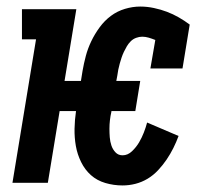

<svg xmlns="http://www.w3.org/2000/svg" viewBox="-20 -558 640 586"><path d="M354 8Q327 8 301.5 0.5Q276 -7 257.5 -23.5Q239 -40 227.5 -63.5Q216 -87 211.5 -112.5Q207 -138 207.5 -165Q208 -192 212 -219H162L126 0H18L90 -438H47V-530H213L177 -311H227L232 -342Q236 -365 242 -387.5Q248 -410 258.5 -432Q269 -454 284 -474.5Q299 -495 318.5 -509.5Q338 -524 361.5 -531Q385 -538 408 -538Q429 -538 450 -533.5Q471 -529 489.5 -522Q508 -515 525.5 -505Q543 -495 559 -483L537 -349H439L454 -436Q444 -440 434 -443Q424 -446 414 -446Q405 -446 395.5 -442.5Q386 -439 379 -432Q372 -425 367 -416.5Q362 -408 358 -399.5Q354 -391 351 -382Q348 -373 345.5 -364Q343 -355 341 -345.5Q339 -336 338 -327L335 -311H408L393 -219H320V-217Q317 -204 315.5 -191Q314 -178 314 -165Q314 -152 315 -139Q316 -126 320 -114Q324 -102 332.5 -93Q341 -84 354 -84Q370 -84 383 -96.5Q396 -109 404.5 -123.5Q413 -138 419 -153.5Q425 -169 429 -184L525 -143Q518 -124 509 -106Q500 -88 488.5 -71Q477 -54 462.5 -38.5Q448 -23 430.5 -12.5Q413 -2 393.5 3Q374 8 354 8Z"/></svg>

Font: Iosevka Curly Slab SmBdEx
Style: Italic
Weight: 600
Width: 7
Italic angle: -9°
Monospace: yes
Designer: Belleve Invis
Foundry: Belleve Invis
Version: Version 11.1.0; ttfautohint (v1.8.3)